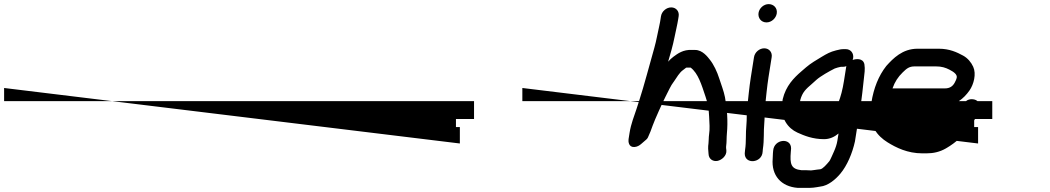

<svg xmlns="http://www.w3.org/2000/svg" viewBox="-2237 -732 5108 934"><path d="M0 -34V-114H-19V-153H69V-240H-2217V-304Z M1209.5 -35C1206.7 -17 1207.9 0.8 1209.8 16.9C1210.8 43.4 1233.3 54.7 1253.5 50.6C1272.6 46.9 1299.6 26.2 1296.4 -1.6L1295.2 -11.5C1294.7 -16 1295.5 -22 1295.5 -22C1298.3 -39.5 1297.1 -63.6 1298.9 -81.2C1305 -143.3 1299.5 -207.3 1289.7 -259.1C1284 -289.1 1270.6 -322.2 1262 -349.7C1251.5 -383.2 1234.9 -418.3 1215.6 -442.3C1205.9 -454.4 1180.8 -489 1144.5 -489H1128.3C1087.2 -491.5 1059.8 -471.5 1039.1 -456.1C1028.8 -448.5 1020.9 -440.6 1013.2 -432C1023.7 -466.9 1036.6 -511.8 1044.3 -551.1C1050 -580.4 1057.5 -609.2 1062.2 -639L1064.4 -653C1068.2 -676.7 1052 -696 1028.2 -696C1004.5 -696 982.2 -676.7 978.4 -653L976.2 -639C974.8 -630.1 973.4 -620.4 970 -605.7C962.2 -572.4 956.1 -534.6 946.5 -501C923.7 -421 897 -318 872 -241.1L859.4 -202.1C848 -167.1 832.8 -131 825.6 -86L820.7 -55C819.2 -45.3 819.9 -15.3 848.7 -16.8C862.5 -17.5 873.5 -24.3 881.6 -31.3L907.1 -53.3C910.2 -56 913 -59.6 914.8 -63.3C924.3 -83 931 -101.4 937.7 -120.5C947.4 -148.2 987.4 -236.3 999.9 -260.7C1013.5 -287.4 1027.8 -318.5 1038.2 -331.1C1038.8 -331.8 1039.6 -332.9 1040.2 -333.8C1054.5 -355.5 1069.2 -379.1 1083.7 -389.7C1106.3 -406.3 1096.6 -403 1111.8 -403H1122.9C1159.5 -375 1175.5 -320.2 1195.1 -261.8C1206.4 -228.3 1210.6 -207.6 1212.6 -165.1C1214.2 -132.5 1216.8 -106.3 1212.4 -78C1210.2 -64.5 1211 -44.2 1209.5 -35Z M1430.9 -454 1415.4 -356C1407.8 -308.2 1402.8 -252.3 1397.6 -205.8C1394.4 -176.9 1396.5 -149.6 1394.1 -126.6C1389.4 -81.1 1393.8 -43.2 1387.5 -3C1387.4 -2.6 1387.3 -1.8 1387.3 -1.2L1386 12.8C1386 13.2 1386 14 1385.9 14.5C1385.1 69.3 1469.9 61.9 1472.9 6.3L1473.9 -5.9C1481.2 -52.7 1476.9 -92.2 1480.9 -132.5C1483.5 -158.6 1481.8 -186.5 1484.3 -210.3C1489.4 -256.3 1494.3 -311.2 1501.4 -356L1516.9 -454C1520.7 -477.7 1504.5 -497 1480.7 -497C1457 -497 1434.7 -477.7 1430.9 -454ZM1453 -669.5C1449.2 -645.1 1465.2 -623 1491.7 -623C1516.6 -623 1537.9 -643.6 1541.6 -666.5C1545.8 -693.5 1525.9 -712 1502.3 -712C1478.8 -712 1456.8 -693 1453 -669.5Z M1910.8 -440.3C1911.8 -443.3 1912.7 -446.7 1913.2 -449.5C1916.8 -472.4 1902 -493 1877.1 -493H1867.1C1855.5 -493 1845.5 -490.9 1830.6 -487.1C1800.9 -479.6 1785.2 -470.5 1759.9 -455.4C1735.3 -440.7 1706.3 -423.6 1684.4 -404.7L1661.2 -384.7C1624.6 -353.1 1586.2 -314.4 1570.7 -250.1C1570.6 -249.6 1570.4 -248.7 1570.3 -248C1569 -240 1568 -230.9 1567.1 -221.3C1561.2 -156.2 1595.9 -107.8 1642.1 -87C1674.9 -72.1 1716.5 -55 1771.7 -55C1799 -55 1822.4 -66 1842.1 -82.6L1836.4 -47C1833.8 -30.3 1827.3 -11.6 1820.3 4.1C1815.4 15.1 1802 46 1798.1 51.2C1783.7 68.6 1766.2 88.7 1753.9 91.3L1737.3 93.2C1727.9 94.3 1714.7 96.8 1708.7 97C1701.3 96.4 1693 96 1684.8 96H1661.9C1610.4 90.5 1605.1 66.1 1610 6.1L1611.2 -7.8C1611.2 -8.2 1611.3 -9 1611.3 -9.5C1612.1 -64 1528.1 -56.5 1524 1.5L1523 12.9C1522.3 22.2 1522.4 31.5 1521.8 39.8C1514.6 122 1563.2 175.7 1643.3 181.9C1643.7 182 1644.6 182 1645.2 182H1671.2C1692 182 1712.8 182.9 1736.5 178.5L1752.4 175.8C1792 172.1 1828.6 139.6 1850.9 112.9C1884.1 73.4 1909.2 13.6 1921.8 -43.4C1921.9 -43.8 1922 -44.5 1922.1 -45L1947.9 -208C1956.5 -262.3 1960.1 -302 1965.6 -351.2C1967.9 -372.4 1972.1 -395.7 1968 -419.2C1961.4 -451.6 1924.9 -445.3 1910.8 -440.3ZM1655.8 -244.8C1666.4 -283.7 1682.4 -297.9 1713.3 -324.6L1734.8 -343.9C1754.1 -361.3 1797.6 -385.7 1823.7 -398.8C1827.4 -400.7 1849.5 -406.8 1853.5 -407H1863.5C1869 -407 1874.8 -408 1880.3 -410.1C1879.8 -408.4 1879.4 -406.7 1879.1 -405L1868.5 -338C1855.3 -254.6 1832.9 -201.9 1796.9 -150.9C1788 -138.3 1790.8 -141 1784.3 -141C1758.9 -141 1738.1 -146.8 1716.5 -155.4C1697.9 -162.8 1679.4 -168.4 1671.7 -176.7C1658.7 -190.6 1650.7 -206.6 1653.8 -226C1654.9 -232.8 1654.9 -238.8 1655.8 -244.8Z M2104.7 -302C2116 -334.1 2131.5 -357.6 2154 -379.6C2173.9 -399 2185.7 -409 2212.8 -409H2315.8C2344.1 -409 2362.2 -403 2381.2 -393.4C2404.4 -381.6 2419.5 -369.2 2417.2 -355C2416 -347.4 2411.6 -337.7 2406.9 -329.3C2397.8 -312.9 2383.9 -302 2359.8 -302ZM2283.4 -72H2263.4C2228.9 -72 2199.4 -81.6 2177.2 -92.7C2156.6 -102.9 2135.7 -112.1 2121.6 -124C2096.5 -145.4 2078.4 -166.8 2084.9 -208C2085.4 -211 2085.4 -212.8 2085.7 -216H2346.2C2409.6 -216 2451.7 -252.6 2479.3 -292.1C2499.9 -321.7 2513.2 -372 2497.3 -407C2487.5 -428.7 2470.7 -449.1 2448.3 -461.4C2418.1 -477.7 2382.5 -495 2329.4 -495H2226.4C2152.6 -495 2107.3 -447.3 2075.3 -412C2074.9 -411.6 2074.2 -410.8 2073.8 -410.2C2037.5 -363.9 2013.1 -303.9 2001.9 -233C2000.5 -223.9 1999.7 -215.1 1998.5 -205.1C1988.4 -121.4 2031.5 -70.1 2080.5 -39.7C2121.6 -14.2 2177.3 14 2249.8 14H2269.8C2304.4 14 2334.8 6.9 2364.3 -10C2414.6 -38.9 2454.1 -76.5 2487.2 -122.6C2505 -147.5 2515 -171.5 2525.7 -194.6C2538.5 -222.1 2522.1 -242.7 2504.1 -247.5C2487.5 -252 2462.8 -250.1 2450.5 -224.9C2438.2 -199.5 2437.5 -194.5 2430 -182.2C2407.4 -144.6 2384.6 -115.8 2347.2 -92.4C2325 -78.6 2319 -73 2301.6 -73C2295.8 -73 2290.8 -72 2283.4 -72Z M2521 -34V-114H2502V-153H2590V-240H304V-304Z"/></svg>

Font: CiSf OpenHand
Style: BlakObl
Weight: 400
Foundry: Cannot Into Space Fonts
Version: Version 0.7892